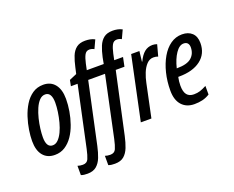

<svg xmlns="http://www.w3.org/2000/svg" viewBox="-150 -1029 1870 1533"><g transform="rotate(-20 785.0 -262.5)"><path d="M159 10Q95 10 59.5 -33Q24 -76 24 -156Q24 -198 32 -249.5Q40 -301 57 -353.5Q74 -406 101.5 -450.5Q129 -495 168.5 -522Q208 -549 260 -549Q323 -549 358.5 -505Q394 -461 394 -381Q394 -331 385 -277.5Q376 -224 358 -172.5Q340 -121 312 -80Q284 -39 246 -14.5Q208 10 159 10ZM169 -68Q194 -68 215 -89Q236 -110 252.5 -144.5Q269 -179 280 -221Q291 -263 297 -305Q303 -347 303 -382Q303 -425 289.5 -448Q276 -471 249 -471Q221 -471 199.5 -448.5Q178 -426 162 -389.5Q146 -353 135.5 -310.5Q125 -268 120 -227Q115 -186 115 -155Q115 -68 169 -68Z M352 240Q337 240 323.5 238.5Q310 237 297 232V153Q317 160 341 160Q376 160 388.5 131.5Q401 103 412 52L522 -462H465L475 -512L538 -539L550 -592Q561 -643 576.5 -682Q592 -721 620 -743Q648 -765 695 -765Q716 -765 737 -761Q758 -757 776 -747L743 -676Q723 -687 703 -687Q676 -687 662.5 -662Q649 -637 639 -591L628 -539H772L782 -592Q793 -643 809 -682Q825 -721 853 -743Q881 -765 929 -765Q950 -765 970 -761Q990 -757 1009 -747L976 -676Q956 -687 936 -687Q909 -687 895.5 -662Q882 -637 872 -591L861 -539H936L920 -462H846L733 59Q722 110 706 151Q690 192 662 216Q634 240 585 240Q570 240 556.5 238.5Q543 237 530 232V153Q549 160 574 160Q610 160 622.5 131.5Q635 103 646 52L755 -462H612L500 59Q489 110 473 151Q457 192 428.5 216Q400 240 352 240Z M891 0 1005 -539H1075L1065 -452H1068Q1091 -501 1120 -525Q1149 -549 1189 -549Q1207 -549 1227 -542L1201 -446Q1184 -453 1162 -453Q1129 -453 1104.5 -427Q1080 -401 1064 -361Q1048 -321 1040 -280L981 0Z M1345 10Q1277 10 1238 -33.5Q1199 -77 1199 -157Q1199 -236 1216.5 -306.5Q1234 -377 1265.5 -431.5Q1297 -486 1341 -517Q1385 -548 1439 -548Q1492 -548 1523.5 -518.5Q1555 -489 1555 -433Q1555 -342 1487.5 -290.5Q1420 -239 1303 -239H1296Q1288 -203 1288 -167Q1288 -114 1308 -89.5Q1328 -65 1367 -65Q1396 -65 1419.5 -72.5Q1443 -80 1475 -97V-24Q1445 -5 1413 2.5Q1381 10 1345 10ZM1311 -307Q1397 -307 1434 -340Q1471 -373 1471 -427Q1471 -449 1460 -462Q1449 -475 1426 -475Q1390 -475 1358 -428Q1326 -381 1308 -307Z"/></g></svg>

Font: Noto Sans ExtraCondensed Medium
Style: Italic
Weight: 500
Width: 2
Italic angle: -12°
Designer: Monotype Design Team
Foundry: Monotype Imaging Inc.
Version: Version 2.013; ttfautohint (v1.8.4.7-5d5b)